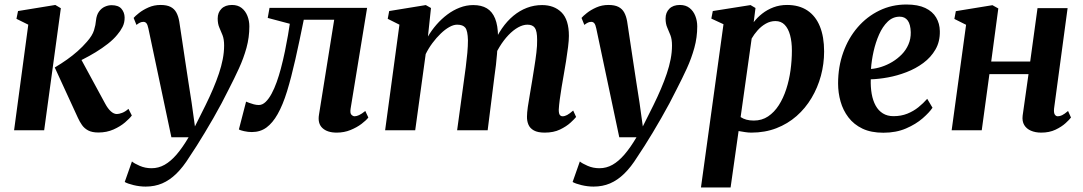

<svg xmlns="http://www.w3.org/2000/svg" viewBox="-20 -578 4804 852"><path d="M42.5 0 105.5 -468.5 53 -494.5 60 -529 225.5 -556 250 -541.5 176 0ZM416.5 10Q388.5 10 371.2 0.8Q354 -8.5 343.8 -23.2Q333.5 -38 326 -54.5L223 -278.5Q252.5 -296 277.5 -313.8Q302.5 -331.5 324.5 -351Q346.5 -370.5 365.5 -392.5Q390 -420 397.2 -443.8Q404.5 -467.5 406 -487.5Q408.5 -511.5 419.2 -526.5Q430 -541.5 445 -548.2Q460 -555 475 -555Q505.5 -555 519 -539Q532.5 -523 533 -501Q533.5 -477.5 523.8 -458.5Q514 -439.5 500.5 -424Q484 -403.5 458.8 -383.8Q433.5 -364 404.8 -346.5Q376 -329 348.2 -315Q320.5 -301 298.5 -291.5L328.5 -336L446.5 -118.5Q458.5 -96 471.8 -84Q485 -72 498.5 -72Q508 -72 522 -77.2Q536 -82.5 550 -95L565 -65.5Q555.5 -52.5 534.8 -34.8Q514 -17 483.8 -3.5Q453.5 10 416.5 10Z M638.5 -451.5Q635 -468.5 629.8 -474.8Q624.5 -481 616.5 -481Q608.5 -481 601.5 -477.8Q594.5 -474.5 585.5 -467.5L573 -498.5Q579.5 -506.5 596.8 -520.2Q614 -534 638.8 -545Q663.5 -556 692.5 -556Q720 -556 736.8 -547.5Q753.5 -539 762.5 -522.5Q771.5 -506 775.5 -482.5Q782 -440 788.8 -394.8Q795.5 -349.5 802.5 -303.2Q809.5 -257 816.5 -211.2Q823.5 -165.5 830.5 -121.5L845 -17L892 -111Q910.5 -148.5 925.5 -183.8Q940.5 -219 951.5 -251.8Q962.5 -284.5 968.5 -315.5Q974.5 -346.5 974.5 -376Q974.5 -404 967.5 -421.8Q960.5 -439.5 953.2 -456Q946 -472.5 946 -496Q946 -522.5 962.8 -539.2Q979.5 -556 1009.5 -556Q1035.5 -556 1052.5 -542.5Q1069.5 -529 1078 -507.2Q1086.5 -485.5 1086.5 -461Q1086.5 -412 1073.8 -365.8Q1061 -319.5 1040.2 -274.2Q1019.5 -229 995.5 -182.5Q980.5 -152 963 -119.2Q945.5 -86.5 926.8 -53.8Q908 -21 889.2 10Q870.5 41 853 68.8Q835.5 96.5 820.5 118.5Q792.5 163.5 762.8 192.5Q733 221.5 699.8 235.8Q666.5 250 626.5 250Q600 250 573 243.5Q546 237 533.5 229.5L565.5 138.5Q576 147.5 600.2 158Q624.5 168.5 652.5 168.5Q683.5 168.5 710.5 153.2Q737.5 138 763.8 107.5Q790 77 817 31H740.5Z M1536 -97Q1532.5 -75.5 1539.5 -68.8Q1546.5 -62 1553.5 -62Q1562 -62 1573.5 -67.2Q1585 -72.5 1601 -85.5L1614.5 -56.5Q1605 -44 1584.2 -28.2Q1563.5 -12.5 1535.2 -1Q1507 10.5 1474 10.5Q1432.5 10.5 1410.8 -9.8Q1389 -30 1395.5 -69L1463 -490.5H1328Q1308.5 -393.5 1290.5 -313.8Q1272.5 -234 1253.8 -173Q1235 -112 1212 -71.5Q1190 -32.5 1162.5 -12.2Q1135 8 1097.5 8Q1080.5 8 1063 4Q1045.5 0 1040 -3.5L1072 -127Q1077 -125 1086 -121.5Q1095 -118 1106.5 -115Q1118 -112 1128.5 -112Q1144.5 -112 1158.8 -125.8Q1173 -139.5 1185.2 -162.2Q1197.5 -185 1207.8 -213.8Q1218 -242.5 1226 -272.5Q1236.5 -312 1244.5 -351Q1252.5 -390 1258 -422.2Q1263.5 -454.5 1266 -472.5L1168 -498.5L1176 -543H1609Z M1892.5 -542.5 1879 -416Q1895 -443.5 1917 -468.8Q1939 -494 1965 -513.5Q1991 -533 2020.2 -544.2Q2049.5 -555.5 2080 -555.5Q2116.5 -555.5 2140.5 -541Q2164.5 -526.5 2177 -495.8Q2189.5 -465 2190 -416.5Q2190 -409 2189.5 -400Q2189 -391 2188 -381Q2187 -371 2185.5 -361L2167.5 -377.5Q2184.5 -418.5 2207.2 -451.5Q2230 -484.5 2258 -507.8Q2286 -531 2318 -543.2Q2350 -555.5 2385.5 -555.5Q2439 -555.5 2471.8 -523Q2504.5 -490.5 2504.5 -418.5Q2504.5 -399.5 2500.8 -369.5Q2497 -339.5 2491.8 -306.5Q2486.5 -273.5 2481.5 -245.5Q2477 -220 2472.2 -191.5Q2467.5 -163 2464 -136.8Q2460.5 -110.5 2459.5 -91.5Q2459.5 -74 2464.2 -68Q2469 -62 2476.5 -62Q2486 -62 2496.8 -67.8Q2507.5 -73.5 2523.5 -87.5L2536.5 -59Q2529.5 -50 2511.5 -33.5Q2493.5 -17 2465 -3.2Q2436.5 10.5 2397 10.5Q2366.5 10.5 2349 0.8Q2331.5 -9 2324.8 -25.2Q2318 -41.5 2318.5 -61Q2318.5 -77 2322.2 -103.5Q2326 -130 2331.5 -160.5Q2337 -191 2341.5 -220Q2346 -248.5 2351.2 -280.8Q2356.5 -313 2360.2 -344.5Q2364 -376 2363.5 -401Q2363.5 -440 2353.5 -454.2Q2343.5 -468.5 2320.5 -468.5Q2301 -468.5 2279.2 -456.5Q2257.5 -444.5 2236.2 -422.2Q2215 -400 2196.8 -370.2Q2178.5 -340.5 2166.5 -305.5L2188.5 -384.5Q2187.5 -363 2185.5 -338.8Q2183.5 -314.5 2180.8 -290Q2178 -265.5 2174.5 -242.5L2144 0H2008.5L2038.5 -219Q2042.5 -248 2046.8 -280.2Q2051 -312.5 2053.8 -343.5Q2056.5 -374.5 2056.5 -399.5Q2055.5 -441 2045 -454.8Q2034.5 -468.5 2008.5 -468.5Q1992.5 -468.5 1973.8 -458Q1955 -447.5 1935.8 -429Q1916.5 -410.5 1899 -387Q1881.5 -363.5 1869 -338L1822.5 0H1689L1752.5 -468.5L1700.5 -494.5L1707 -529L1869.5 -555.5Z M2626 -451.5Q2622.5 -468.5 2617.2 -474.8Q2612 -481 2604 -481Q2596 -481 2589 -477.8Q2582 -474.5 2573 -467.5L2560.5 -498.5Q2567 -506.5 2584.2 -520.2Q2601.5 -534 2626.2 -545Q2651 -556 2680 -556Q2707.5 -556 2724.2 -547.5Q2741 -539 2750 -522.5Q2759 -506 2763 -482.5Q2769.5 -440 2776.2 -394.8Q2783 -349.5 2790 -303.2Q2797 -257 2804 -211.2Q2811 -165.5 2818 -121.5L2832.5 -17L2879.5 -111Q2898 -148.5 2913 -183.8Q2928 -219 2939 -251.8Q2950 -284.5 2956 -315.5Q2962 -346.5 2962 -376Q2962 -404 2955 -421.8Q2948 -439.5 2940.8 -456Q2933.5 -472.5 2933.5 -496Q2933.5 -522.5 2950.2 -539.2Q2967 -556 2997 -556Q3023 -556 3040 -542.5Q3057 -529 3065.5 -507.2Q3074 -485.5 3074 -461Q3074 -412 3061.2 -365.8Q3048.5 -319.5 3027.8 -274.2Q3007 -229 2983 -182.5Q2968 -152 2950.5 -119.2Q2933 -86.5 2914.2 -53.8Q2895.5 -21 2876.8 10Q2858 41 2840.5 68.8Q2823 96.5 2808 118.5Q2780 163.5 2750.2 192.5Q2720.5 221.5 2687.2 235.8Q2654 250 2614 250Q2587.5 250 2560.5 243.5Q2533.5 237 2521 229.5L2553 138.5Q2563.5 147.5 2587.8 158Q2612 168.5 2640 168.5Q2671 168.5 2698 153.2Q2725 138 2751.2 107.5Q2777.5 77 2804.5 31H2728Z M3090.5 254 3190.5 -470.5 3136.5 -495.5 3143 -529 3310.5 -555.5 3332.5 -542.5 3324.5 -479.5Q3340 -500 3362.2 -517.5Q3384.5 -535 3412.2 -545.5Q3440 -556 3472.5 -556Q3526 -556 3562.8 -531.5Q3599.5 -507 3618.2 -461Q3637 -415 3637 -349.5Q3637 -294.5 3622.8 -241.8Q3608.5 -189 3581.2 -143.2Q3554 -97.5 3514.8 -63Q3475.5 -28.5 3425 -9Q3374.5 10.5 3314 10.5Q3300.5 10.5 3286 8.2Q3271.5 6 3257.5 3.5L3222 254ZM3266.5 -58.5Q3277.5 -51 3292 -47Q3306.5 -43 3325 -43Q3361 -43 3388.5 -61.5Q3416 -80 3436 -111.2Q3456 -142.5 3469 -182.5Q3482 -222.5 3488 -266.5Q3494 -310.5 3494 -353.5Q3494 -392.5 3486 -422Q3478 -451.5 3462 -468Q3446 -484.5 3421 -484.5Q3398.5 -484.5 3378.2 -473Q3358 -461.5 3342 -443.5Q3326 -425.5 3315.5 -407Z M4118 -100Q4104.5 -79.5 4074.5 -53.2Q4044.5 -27 4000.5 -8Q3956.5 11 3900 11Q3845.5 11 3807.2 -7.2Q3769 -25.5 3745 -57Q3721 -88.5 3710 -127.5Q3699 -166.5 3699 -207.5Q3699 -281.5 3721.8 -345.2Q3744.5 -409 3785.8 -456.8Q3827 -504.5 3882.2 -531.2Q3937.5 -558 4002 -558Q4053.5 -558 4086 -542.5Q4118.5 -527 4134.2 -500.2Q4150 -473.5 4150.5 -440Q4151.5 -393.5 4131.2 -358.5Q4111 -323.5 4077.2 -298.5Q4043.5 -273.5 4002.5 -257.8Q3961.5 -242 3920.2 -234.5Q3879 -227 3844 -226Q3843 -191 3848.2 -161.2Q3853.5 -131.5 3865.8 -109.2Q3878 -87 3897.8 -74.8Q3917.5 -62.5 3945 -62.5Q3978.5 -62.5 4006 -73.5Q4033.5 -84.5 4055.5 -102.2Q4077.5 -120 4094.5 -139.5ZM3972.5 -504Q3942 -504 3919.2 -482Q3896.5 -460 3881 -425Q3865.5 -390 3856.5 -349.8Q3847.5 -309.5 3845 -272Q3867 -273.5 3891.8 -281.5Q3916.5 -289.5 3939.8 -303.5Q3963 -317.5 3981.8 -336.8Q4000.5 -356 4011.2 -380.8Q4022 -405.5 4021.5 -435Q4020.5 -470 4008 -487Q3995.5 -504 3972.5 -504Z M4657.5 -97Q4655.5 -78 4660.5 -70Q4665.5 -62 4674 -62Q4683 -62 4693 -66.8Q4703 -71.5 4719.5 -85.5L4732.5 -56.5Q4726 -47.5 4708.5 -31.5Q4691 -15.5 4663.8 -2.5Q4636.5 10.5 4600.5 10.5Q4574.5 10.5 4554.8 2Q4535 -6.5 4525 -23.2Q4515 -40 4518 -65L4544 -249H4370.5L4336.5 0H4203L4267 -468L4215 -494L4221.5 -528.5L4384 -555L4410 -540.5L4378.5 -305H4551.5L4584 -542H4717.5Z"/></svg>

Font: Merriweather 48pt
Style: Bold Italic
Weight: 700
Italic angle: -7.8°
Version: Version 2.101